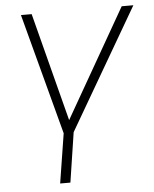

<svg xmlns="http://www.w3.org/2000/svg" viewBox="-52 -544 642 803"><g transform="rotate(-5 269.0 -142.0)"><path d="M168 216 201 8 66 -500H111L236 -16H212L489 -500H538L243 7L211 216Z"/></g></svg>

Font: Mulish ExtraLight
Style: Italic
Weight: 200
Italic angle: -9°
Designer: Vernon Adams
Foundry: Vernon Adams
Version: Version 3.603